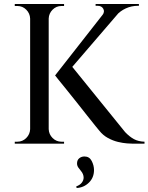

<svg xmlns="http://www.w3.org/2000/svg" viewBox="-20 -720 744 962"><path d="M330 -400 607 -58Q629 -35 651 -23Q673 -11 704 -10V0H648Q638 0 617 -1.5Q596 -3 571 -9Q546 -15 521 -28.5Q496 -42 477 -66Q475 -68 458.5 -88.5Q442 -109 417 -140.5Q392 -172 364.5 -207Q337 -242 312 -272.5Q287 -303 271.5 -322.5Q256 -342 256 -342ZM607 -693 307 -344 256 -342 531 -693ZM676 -700V-691H672Q639 -691 610.5 -678Q582 -665 562 -642L493 -644Q506 -661 497.5 -676Q489 -691 469 -691H459V-700H672ZM224 -700V0H131V-700ZM134 -73V0H54V-10Q54 -10 60.5 -10Q67 -10 67 -10Q93 -10 111.5 -28.5Q130 -47 131 -73ZM134 -627H131Q130 -653 111.5 -671.5Q93 -690 67 -690Q67 -690 60.5 -690Q54 -690 54 -690V-700H134ZM221 -73H224Q225 -47 243.5 -28.5Q262 -10 288 -10Q289 -10 294.5 -10Q300 -10 301 -10V0H221ZM221 -627V-700H301V-690Q300 -690 294.5 -690Q289 -690 288 -690Q262 -690 243.5 -671.5Q225 -653 224 -627ZM366 99Q366 82 377 73Q388 64 403 64Q428 64 439.5 86.5Q451 109 451 132Q451 170 425.5 195Q400 220 364 222L362 214Q381 207 390 195Q399 183 399 170Q399 161 395.5 152.5Q392 144 386 137Q379 129 372.5 119.5Q366 110 366 99Z"/></svg>

Font: Cinzel Eorzea
Style: Regular
Weight: 500
Designer: Natanael Gama
Version: Version 2.000